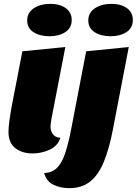

<svg xmlns="http://www.w3.org/2000/svg" viewBox="-20 -776 709 996"><path d="M149 20Q95 20 59.5 -7.5Q24 -35 24 -92Q24 -113 28.5 -147.5Q33 -182 40 -220.5Q47 -259 54 -293.5Q61 -328 65 -349L96 -510L319 -532L247 -160Q246 -152 244 -140.5Q242 -129 242 -118Q242 -98 254 -80.5Q266 -63 293 -61Q280 -19 237.5 0.5Q195 20 149 20ZM237 -588Q187 -588 154 -609Q121 -630 121 -670Q121 -711 156 -733.5Q191 -756 241 -756Q290 -756 321 -734Q352 -712 352 -672Q352 -631 319 -609.5Q286 -588 237 -588ZM339 200Q294 200 257.5 182.5Q221 165 209 122Q249 120 274.5 96Q300 72 317.5 20.5Q335 -31 351 -115L427 -510L648 -532L566 -106Q547 -6 519 62.5Q491 131 448 165.5Q405 200 339 200ZM554 -588Q504 -588 471 -609Q438 -630 438 -670Q438 -711 473 -733.5Q508 -756 558 -756Q607 -756 638 -734Q669 -712 669 -672Q669 -631 636 -609.5Q603 -588 554 -588Z"/></svg>

Font: Sansita Swashed Light Black
Style: Regular
Weight: 900
Version: Version 1.003